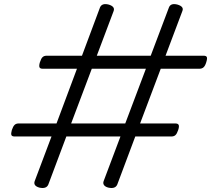

<svg xmlns="http://www.w3.org/2000/svg" viewBox="-20 -917 1053 958"><path d="M176 19Q145 10 153 -13L237 -236H53Q40 -236 37 -243Q34 -250 39 -268Q45 -286 52.5 -293.5Q60 -301 73 -301H262L364 -574H193Q180 -574 177 -581.5Q174 -589 179 -606Q185 -625 192.5 -632Q200 -639 213 -639H389L479 -880Q489 -903 523 -894Q555 -884 547 -862L463 -639H732L823 -880Q832 -903 866 -894Q899 -884 890 -862L806 -639H996Q1009 -639 1012 -632Q1015 -625 1009 -606Q1004 -589 996 -581.5Q988 -574 975 -574H782L679 -301H855Q868 -301 871.5 -293.5Q875 -286 869 -268Q863 -250 855.5 -243Q848 -236 835 -236H655L565 4Q555 27 520 19Q505 15 499 6.5Q493 -2 497 -13L581 -236H311L221 4Q211 27 176 19ZM335 -301H605L708 -574H438Z"/></svg>

Font: Playwrite CO Light
Style: Regular
Weight: 300
Version: Version 1.002